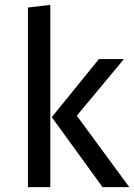

<svg xmlns="http://www.w3.org/2000/svg" viewBox="-20 -770 552 790"><path d="M490 -527H387L193 -288L402 0H512L296 -294ZM187 -750 95 -739V0H187Z"/></svg>

Font: Fira Math
Style: Regular
Weight: 400
Designer: Xiangdong Zeng
Foundry: Xiangdong Zeng
Version: Version 0.3.4